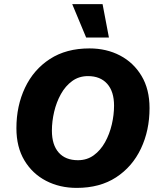

<svg xmlns="http://www.w3.org/2000/svg" viewBox="-20 -906 772 936"><path d="M354 10Q271 10 204.5 -24.5Q138 -59 99 -124Q60 -189 60 -281Q60 -390 102 -478.5Q144 -567 223.5 -618.5Q303 -670 416 -670Q499 -670 565 -635.5Q631 -601 670 -536Q709 -471 709 -379Q709 -270 667 -181.5Q625 -93 546 -41.5Q467 10 354 10ZM360 -125Q404 -125 437 -149Q470 -173 492 -212.5Q514 -252 525 -299Q536 -346 536 -391Q536 -460 502.5 -497.5Q469 -535 409 -535Q365 -535 332 -511Q299 -487 277 -447.5Q255 -408 244 -361Q233 -314 233 -269Q233 -200 266 -162.5Q299 -125 360 -125ZM480 -886 511 -723H400L332 -886Z"/></svg>

Font: Work Sans
Style: Bold Italic
Weight: 700
Italic angle: -13°
Designer: Wei Huang
Foundry: Wei Huang
Version: Version 2.010; ttfautohint (v1.8.3)